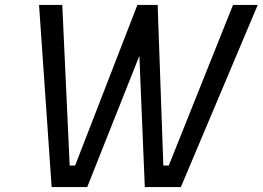

<svg xmlns="http://www.w3.org/2000/svg" viewBox="-20 -757 1063 777"><path d="M189 0 138 -737H232L262 -87H284L536 -737H618L641 -87H663L923 -737H1023L712 0H566L544 -531L333 0Z"/></svg>

Font: Tomorrow
Style: Italic
Weight: 400
Italic angle: -10°
Designer: Tony de Marco, Monica Rizzolli
Foundry: Just in Type
Version: Version 2.002